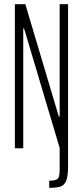

<svg xmlns="http://www.w3.org/2000/svg" viewBox="-20 -708 395 917"><path d="M265 99V-1L95 -572H91V0H51V-688H101L261 -151H265V-688H305V88Q305 134 296 155.5Q287 177 269 183Q251 189 215 189V155Q238 155 248.5 150Q259 145 262 134Q265 123 265 99Z"/></svg>

Font: Saira Ultra Condensed ExLight
Style: Regular
Weight: 200
Width: 1
Designer: Hector Gatti with collaboration of the Omnibus-Type team
Foundry: Omnibus-Type
Version: Version 1.001; ttfautohint (v1.8)